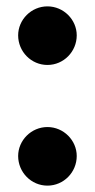

<svg xmlns="http://www.w3.org/2000/svg" viewBox="-20 -566 299 603"><path d="M129 -546C78 -546 37 -504 37 -455C37 -404 78 -362 129 -362C180 -362 221 -404 221 -455C221 -504 180 -546 129 -546ZM129 -167C78 -167 37 -125 37 -76C37 -25 78 17 129 17C180 17 221 -25 221 -76C221 -125 180 -167 129 -167Z"/></svg>

Font: Glow Sans TC Normal
Style: Bold
Weight: 700
Designer: Ryoko NISHIZUKA (kana, bopomofo & ideographs); Paul D. Hunt (Latin, Greek & Cyrillic); Sandoll Communications, Soo-young
Version: Version 0.93